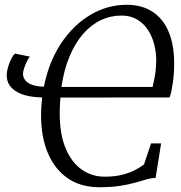

<svg xmlns="http://www.w3.org/2000/svg" viewBox="-20 -771 758 802"><path d="M394.5 11Q317.5 11 263.2 -26.2Q209 -63.5 180.2 -131Q151.5 -198.5 151.5 -289.5Q151.5 -308 152.8 -327.2Q154 -346.5 156 -364Q125 -364.5 98.2 -370Q71.5 -375.5 51.2 -386.8Q31 -398 19.5 -415.5Q8 -433 8 -457.5Q8 -471 13.5 -490.2Q19 -509.5 27.2 -525.8Q35.5 -542 43.5 -547L105 -534.5Q99.5 -529 92.8 -515.2Q86 -501.5 81 -486.8Q76 -472 76 -462.5Q76 -448.5 85 -436.5Q94 -424.5 113.2 -417Q132.5 -409.5 163.5 -409Q183.5 -511 234 -588Q284.5 -665 356 -708Q427.5 -751 509.5 -751Q572.5 -751 616.8 -722.2Q661 -693.5 684.2 -638.8Q707.5 -584 707.5 -506Q707.5 -463.5 701.8 -424.2Q696 -385 688.5 -364L232.5 -363.5Q231.5 -352.5 230.8 -341.8Q230 -331 229.8 -319.5Q229.5 -308 229.5 -296.5Q229.5 -210.5 254 -151.8Q278.5 -93 321 -63Q363.5 -33 416.5 -33Q459.5 -33 491.2 -41.2Q523 -49.5 545 -61.2Q567 -73 581.5 -84L611 -172H653L630 -28Q611.5 -27.5 590.5 -21.2Q569.5 -15 542.8 -7.5Q516 0 480 5.5Q444 11 394.5 11ZM617.5 -408Q621.5 -425 625 -443Q628.5 -461 630.5 -480.2Q632.5 -499.5 632.5 -519Q632.5 -553.5 623.8 -587Q615 -620.5 597.2 -647.2Q579.5 -674 552 -690Q524.5 -706 487 -706Q441.5 -706 401 -686.8Q360.5 -667.5 327.5 -629.8Q294.5 -592 271 -536.5Q247.5 -481 236.5 -408Z"/></svg>

Font: Merriweather 24pt Light
Style: Italic
Weight: 300
Italic angle: -7.8°
Version: Version 2.101